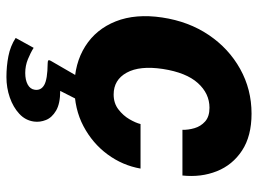

<svg xmlns="http://www.w3.org/2000/svg" viewBox="-120 -446 783 582"><g transform="rotate(90 271.0 -155.5)"><path d="M214 216Q181 216 150.5 210Q120 204 95.5 188L125.5 133.5Q140.5 143 160.2 151Q180 159 201.5 159Q223 159 236.8 151.5Q250.5 144 252.5 130.5Q255.5 111.5 238.2 101.5Q221 91.5 173 91Q166 91 163.8 89.2Q161.5 87.5 165.5 80.5L215 -5H285.5L256 53Q294.5 53 315.8 65.5Q337 78 344.2 96.2Q351.5 114.5 349 132.5Q345.5 158.5 325.5 177Q305.5 195.5 276 205.8Q246.5 216 214 216ZM244.5 10Q173 10 121 -22.8Q69 -55.5 45.2 -115.5Q21.5 -175.5 33.5 -256Q45.5 -336.5 86.5 -397.2Q127.5 -458 189.5 -492.5Q251.5 -527 325 -527Q393 -527 436.8 -498.2Q480.5 -469.5 499.5 -421.8Q518.5 -374 512.5 -317.5H374Q374.5 -335 369 -354Q363.5 -373 348.8 -386.2Q334 -399.5 307 -399.5Q264 -399.5 232.2 -364.2Q200.5 -329 189.5 -258Q179 -188 200.8 -148.5Q222.5 -109 267 -109Q293.5 -109 312.2 -123.5Q331 -138 342 -157Q353 -176 356.5 -190.5H491.5Q482 -136 448.5 -90.5Q415 -45 363 -17.5Q311 10 244.5 10Z"/></g></svg>

Font: Public Sans Thin ExtraBold
Style: Italic
Weight: 800
Italic angle: -8°
Version: Version 2.001